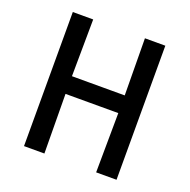

<svg xmlns="http://www.w3.org/2000/svg" viewBox="-124 -817 926 938"><g transform="rotate(20 338.5 -348.5)"><path d="M98 0V-697H204L201 -366L154 -401H523L476 -366L473 -697H579V0H473L476 -344L523 -309H154L201 -344L204 0Z"/></g></svg>

Font: Ruda SemiBold
Style: Regular
Weight: 600
Designer: Mariela Monsalve and Angelina Sanchez
Foundry: Mariela Monsalve and Angelina Sanchez
Version: Version 2.001